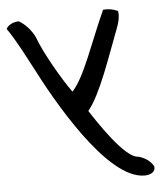

<svg xmlns="http://www.w3.org/2000/svg" viewBox="-88 -539 643 735"><g transform="rotate(-5 233.5 -171.5)"><path d="M392 -484C395 -462 390 -441 381 -418C341 -315 295 -173 245 -113C276 -65 370 78 420 78C443 84 465 97 478 120C482 141 462 152 438 152C292 152 113 -174 51 -295C25 -344 -8 -409 -39 -453C-32 -467 -13 -478 10 -478C34 -464 57 -439 70 -411C90 -354 155 -241 191 -192C239 -242 280 -373 335 -494C355 -496 374 -493 392 -484Z"/></g></svg>

Font: Snowfall
Style: RevObl
Weight: 400
Designer: Jasper
Foundry: Cannot Into Space Fonts
Version: Version 0.9